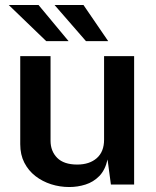

<svg xmlns="http://www.w3.org/2000/svg" viewBox="-20 -743 628 773"><path d="M259 10Q221 10 185.8 -1.2Q150.5 -12.5 122.5 -34.2Q94.5 -56 78 -88Q61.5 -120 61.5 -162.5V-517H183.5V-176.5Q183.5 -134.5 210.2 -107.5Q237 -80.5 291 -80.5Q340 -80.5 369.5 -106.2Q399 -132 399 -180.5V-517H520V0H426.5L413 -101Q403.5 -58.5 379.8 -34.2Q356 -10 324.2 0Q292.5 10 259 10ZM166 -577.5 15 -723H135L256 -577.5ZM326 -577.5 199.5 -723H316L415.5 -577.5Z"/></svg>

Font: Public Sans Thin SemiBold
Style: Regular
Weight: 600
Version: Version 2.001